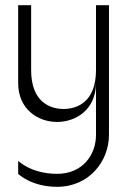

<svg xmlns="http://www.w3.org/2000/svg" viewBox="-20 -520 490 740"><path d="M200 200C325 200 400 100 400 0V-500H350V-250C350 -125 275 -100 225 -100C175 -100 100 -125 100 -250V-500H50V-200C50 -100 125 -50 200 -50C275 -50 350 -100 350 -200V0C350 75 300 150 200 150C100 150 50 100 50 100V150C50 150 100 200 200 200Z"/></svg>

Font: LS-VG5000 Light
Style: Regular
Weight: 400
Designer: Justin Bihan, 2021
Foundry: Justin Bihan, 2021
Version: Version 1.000;Glyphs 3.1.2 (3151)